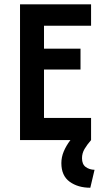

<svg xmlns="http://www.w3.org/2000/svg" viewBox="-20 -645 478 884"><path d="M395.8 219.4Q338.9 219.4 300.7 191.7Q262.5 163.9 262.5 106.2Q262.5 78.5 273.6 52.1Q284.7 25.7 304.2 0H72.2V-625H399.3V-526.4H182.6V-420.8H350.7V-325H182.6V-102.1H399.3V0Q381.2 20.8 369.4 40.6Q357.6 60.4 357.6 83.3Q357.6 111.1 374.3 123.6Q391 136.1 415.3 136.8Z"/></svg>

Font: Afacad SemiBold
Style: Regular
Weight: 600
Designer: Kristian Moeller
Foundry: Dicotype
Version: Version 1.000